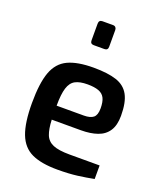

<svg xmlns="http://www.w3.org/2000/svg" viewBox="-143 -873 826 972"><g transform="rotate(20 269.5 -387.0)"><path d="M282 5Q195 5 143.5 -19Q92 -43 69 -102.5Q46 -162 46 -268Q46 -376 68 -435.5Q90 -495 141 -519Q192 -543 279 -543Q356 -543 402.5 -527.5Q449 -512 470.5 -472.5Q492 -433 492 -361Q492 -310 472 -279.5Q452 -249 414.5 -236Q377 -223 326 -223H169Q171 -173 182.5 -143.5Q194 -114 224.5 -101Q255 -88 314 -88H476V-15Q435 -7 389.5 -1Q344 5 282 5ZM168 -298H314Q349 -298 365.5 -311.5Q382 -325 382 -361Q382 -396 372 -416Q362 -436 339 -444.5Q316 -453 279 -453Q237 -453 213 -440Q189 -427 178.5 -393.5Q168 -360 168 -298ZM240 -650Q221 -650 221 -669V-759Q221 -779 240 -779H297Q306 -779 311 -773.5Q316 -768 316 -759V-669Q316 -650 297 -650Z"/></g></svg>

Font: Exo Thin SemiBold
Style: Regular
Weight: 600
Version: Version 2.000